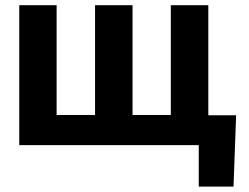

<svg xmlns="http://www.w3.org/2000/svg" viewBox="-20 -548 940 725"><path d="M193.8 -528.3V-113.8H338.9V-528.3H480.5V-113.8H625V-528.3H766.6V-112.8H871.6L861.8 156.7H730.5V0H52.7V-528.3Z"/></svg>

Font: SteelSelectRoboto
Style: Roboto-Bold
Weight: 700
Designer: Google
Version: Version 2.137; 2017